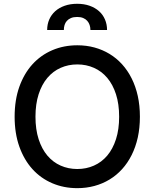

<svg xmlns="http://www.w3.org/2000/svg" viewBox="-20 -974 808 1004"><path d="M384.2 -737.2Q431.5 -737.2 473.9 -725.7Q516.3 -714.1 552.7 -692.1Q589.1 -670.1 618.4 -637.8Q647.7 -605.5 668.5 -563.9Q689.3 -522.4 700.5 -472.1Q711.6 -421.9 711.6 -363.6Q711.6 -305.4 700.5 -255.1Q689.3 -204.9 668.5 -163.4Q647.7 -121.8 618.4 -89.5Q589.1 -57.2 552.7 -35.2Q516.3 -13.1 473.7 -1.6Q431.1 9.9 384.2 9.9Q313.6 9.9 253.4 -15.8Q193.2 -41.5 149.5 -89.8Q105.8 -138.1 81.1 -207.4Q56.5 -276.6 56.5 -363.6Q56.5 -451 81.1 -520.2Q105.8 -589.5 149.5 -637.6Q193.2 -685.7 253.4 -711.5Q313.6 -737.2 384.2 -737.2ZM384.2 -90.2Q431.1 -90.2 471.2 -108Q511.4 -125.7 540.7 -160.3Q570 -195 586.5 -246.1Q603 -297.2 603 -363.6Q603 -430 586.5 -481.2Q570 -532.3 540.7 -566.9Q511.4 -601.6 471.2 -619.3Q431.1 -637.1 384.2 -637.1Q337.4 -637.1 297.2 -619.3Q257.1 -601.6 227.8 -566.9Q198.5 -532.3 182 -481.2Q165.5 -430 165.5 -363.6Q165.5 -297.2 182 -246.1Q198.5 -195 227.8 -160.3Q257.1 -125.7 297.2 -108Q337.4 -90.2 384.2 -90.2ZM383.5 -954.2Q419.7 -954.2 448.7 -943.9Q477.6 -933.6 497.9 -915.5Q518.1 -897.4 528.9 -872.2Q539.8 -846.9 539.8 -817.1H452.8Q452.8 -831 448.7 -843.2Q444.6 -855.5 436.3 -864.9Q427.9 -874.3 415 -879.8Q402 -885.3 383.5 -885.3Q364.3 -885.3 351 -879.6Q337.7 -873.9 329.4 -864.5Q321 -855.1 317.5 -842.9Q313.9 -830.6 313.9 -817.1H226.6Q226.6 -846.9 237.6 -872.2Q248.6 -897.4 268.8 -915.5Q289.1 -933.6 318.2 -943.9Q347.3 -954.2 383.5 -954.2Z"/></svg>

Font: Cannonade Med
Style: Regular
Weight: 500
Designer: Rasmus Andersson
Foundry: rsms
Version: Version 3.012;git-f93a4a705